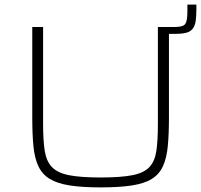

<svg xmlns="http://www.w3.org/2000/svg" viewBox="-20 -805 873 833"><path d="M665 -658V-688H740Q775 -688 784 -701.5Q793 -715 793 -755V-785H832V-762Q832 -731 828.5 -711Q825 -691 815 -679Q805 -667 786.5 -662.5Q768 -658 740 -658ZM417 8Q336 8 282 -0.5Q228 -9 195.5 -29Q163 -49 146.5 -84Q130 -119 125 -171Q120 -223 120 -296V-688H167V-266Q167 -196 174 -151Q181 -106 205 -80.5Q229 -55 279 -45Q329 -35 417 -35Q505 -35 555 -45Q605 -55 628.5 -80.5Q652 -106 658.5 -151Q665 -196 665 -266V-688H713V-296Q713 -223 708 -171Q703 -119 687 -84Q671 -49 639 -29Q607 -9 553 -0.5Q499 8 417 8Z"/></svg>

Font: Saira Expanded ExtraLight
Style: Regular
Weight: 250
Width: 7
Designer: Hector Gatti with collaboration of the Omnibus-Type team
Foundry: Omnibus-Type
Version: Version 1.101